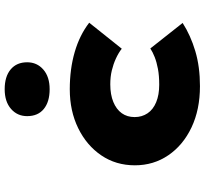

<svg xmlns="http://www.w3.org/2000/svg" viewBox="-47 -817 874 820"><g transform="rotate(-90 390.0 -407.0)"><path d="M432 10Q332 10 256 -26Q180 -62 137 -125Q94 -188 94 -268Q94 -349 136.5 -411.5Q179 -474 252.5 -510Q326 -546 419 -546Q505 -546 577.5 -525Q650 -504 703 -463L592 -324Q574 -338 550 -349Q526 -360 499 -366.5Q472 -373 440 -373Q396 -373 364.5 -360Q333 -347 316.5 -324Q300 -301 300 -269Q300 -238 316 -214Q332 -190 363.5 -177Q395 -164 438 -164Q477 -164 506 -169.5Q535 -175 556.5 -183.5Q578 -192 593 -202L702 -64Q649 -30 582 -10Q515 10 432 10ZM419 -632Q365 -632 334.5 -657Q304 -682 304 -728Q304 -770 335 -797Q366 -824 419 -824Q473 -824 503.5 -798.5Q534 -773 534 -728Q534 -686 503 -659Q472 -632 419 -632Z"/></g></svg>

Font: Lexend Mega Black
Style: Regular
Weight: 900
Version: Version 1.007